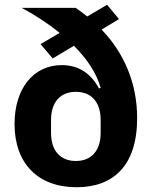

<svg xmlns="http://www.w3.org/2000/svg" viewBox="-20 -773 643 805"><path d="M429 -753 346 -704C330 -716 314 -729 297 -740H71C127 -710 181 -675 230 -635L150 -588L201 -528L290 -581C344 -527 384 -468 402 -405L395 -402C363 -462 313 -500 239 -500C120 -500 41 -402 41 -253C41 -89 138 12 301 12C452 12 555 -75 555 -278C555 -422 502 -549 406 -649L479 -693ZM298 -98C234 -98 194 -140 194 -216V-270C194 -346 234 -388 298 -388C362 -388 402 -346 402 -270V-216C402 -140 362 -98 298 -98Z"/></svg>

Font: LVC Sans
Style: Bold
Weight: 700
Designer: Mike Abbink, Paul van der Laan, Pieter van Rosmalen
Foundry: Bold Monday
Version: Version 3.0